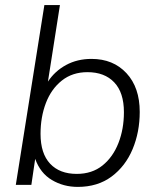

<svg xmlns="http://www.w3.org/2000/svg" viewBox="-20 -725 615 753"><path d="M285 8Q229 8 183.5 -19Q138 -46 118 -102L103 0H42L154 -705H215L168 -405Q195 -446 239 -470Q283 -494 339 -494Q424 -494 476 -438Q528 -382 528 -286Q528 -207 500 -140Q472 -73 417.5 -32.5Q363 8 285 8ZM281 -43Q341 -43 382 -76Q423 -109 444.5 -164Q466 -219 466 -285Q466 -362 428 -402Q390 -442 323 -442Q264 -442 222.5 -409Q181 -376 160 -321Q139 -266 139 -200Q139 -123 176.5 -83Q214 -43 281 -43Z"/></svg>

Font: Nunito Sans Light
Style: Italic
Weight: 300
Italic angle: -9°
Designer: Vernon Adams
Foundry: Vernon Adams
Version: Version 3.006; ttfautohint (v1.8.3)